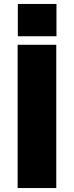

<svg xmlns="http://www.w3.org/2000/svg" viewBox="-20 -949 373 969"><path d="M265 -929H70V-766H265ZM69 -723V0H264V-723Z"/></svg>

Font: United Sans Black
Style: Regular
Weight: 900
Designer: Pablo Impallari, Rodrigo Fuenzalida (Modified by Dan O. Williams)
Version: Version 1.000;PS 001.000;hotconv 1.0.88;makeotf.lib2.5.64775